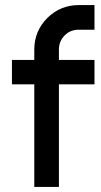

<svg xmlns="http://www.w3.org/2000/svg" viewBox="-20 -736 396 756"><path d="M290 -716Q218 -716 166 -665Q115 -613 115 -541V-500H27V-404H115V0H212V-404H352V-500H212V-541Q212 -574 235 -597Q257 -619 290 -619H352V-716Z"/></svg>

Font: Unageo
Style: Medium
Weight: 500
Designer: Richard Sepsi
Foundry: Richard Sepsi
Version: Version 2.000